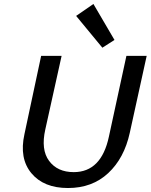

<svg xmlns="http://www.w3.org/2000/svg" viewBox="-20 -939 758 966"><path d="M495 -699 363 -859 450 -919 556 -738ZM103 -264 187 -658H290L208 -288Q185 -186 227 -129.5Q269 -73 351 -73Q490 -73 528 -252L616 -658H718L633 -271Q605 -143 524.5 -68Q444 7 322 7Q200 7 138 -67.5Q76 -142 103 -264Z"/></svg>

Font: EauTestInfant Semibold
Style: Italic
Weight: 600
Italic angle: -12°
Designer: Christian Thalmann (Catharsis Fonts)
Version: Version 0.001;PS 000.001;hotconv 1.0.88;makeotf.lib2.5.64775